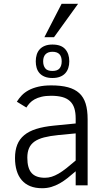

<svg xmlns="http://www.w3.org/2000/svg" viewBox="-20 -977 567 1012"><path d="M378.9 0V-74.2Q356.9 -55.2 336.4 -38.8Q315.9 -22.5 294.7 -10.5Q273.4 1.5 250.7 8.3Q228 15.1 202.1 15.1Q166 15.1 139.2 4.2Q112.3 -6.8 94.5 -27.6Q76.7 -48.3 67.9 -77.9Q59.1 -107.4 59.1 -144Q59.1 -184.1 70.8 -213.9Q82.5 -243.7 107.4 -264.4Q132.3 -285.2 171.1 -297.4Q210 -309.6 264.2 -314.9L378.9 -326.2V-352.1Q378.9 -384.3 371.6 -407Q364.3 -429.7 348.4 -444.3Q332.5 -459 307.9 -465.6Q283.2 -472.2 249 -472.2Q220.2 -472.2 199 -467Q177.7 -461.9 162.4 -453.4Q147 -444.8 136.7 -433.6Q126.5 -422.4 119.1 -410.2L68.8 -440.9Q79.6 -458.5 94.5 -474.1Q109.4 -489.7 131.1 -501.5Q152.8 -513.2 181.9 -520Q210.9 -526.9 250 -526.9Q301.8 -526.9 338.1 -517.1Q374.5 -507.3 397.7 -486.1Q420.9 -464.8 431.4 -430.9Q441.9 -397 441.9 -348.1V0ZM378.9 -273.9 287.1 -265.1Q243.2 -260.7 212.2 -252.7Q181.2 -244.6 161.6 -230.7Q142.1 -216.8 133.1 -196Q124 -175.3 124 -146Q124 -90.3 146.5 -65.2Q168.9 -40 216.8 -40Q234.9 -40 252.2 -45.4Q269.5 -50.8 288.6 -61.8Q307.6 -72.8 329.6 -90.1Q351.6 -107.4 378.9 -130.9ZM345.2 -653.8Q345.2 -634.3 339.8 -618.2Q334.5 -602.1 323.5 -590.3Q312.5 -578.6 295.9 -572.3Q279.3 -565.9 256.3 -565.9Q232.4 -565.9 215.6 -572.8Q198.7 -579.6 188.2 -591.6Q177.7 -603.5 173.1 -619.4Q168.5 -635.3 168.5 -653.8Q168.5 -672.9 173.6 -689.2Q178.7 -705.6 189.5 -717.3Q200.2 -729 216.8 -735.6Q233.4 -742.2 256.3 -742.2Q302.2 -742.2 323.7 -718Q345.2 -693.8 345.2 -653.8ZM305.2 -653.8Q305.2 -704.1 256.3 -704.1Q232.9 -704.1 220.2 -691.2Q207.5 -678.2 207.5 -653.8Q207.5 -631.3 218.3 -617.2Q229 -603 256.3 -603Q282.7 -603 293.9 -616.5Q305.2 -629.9 305.2 -653.8ZM264.6 -780.8H213.9L304.7 -957H391.6Z"/></svg>

Font: Clear Sans Light
Style: Regular
Weight: 300
Foundry: Intel Corporation
Version: Version 1.00